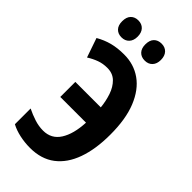

<svg xmlns="http://www.w3.org/2000/svg" viewBox="-282 -983 1062 1062"><g transform="rotate(45 249.5 -451.5)"><path d="M183.1 -606Q149.4 -606 120.6 -595.5Q91.8 -585 63 -566.9L23.9 -680.2Q62.5 -702.6 103.8 -713.4Q145 -724.1 195.8 -724.1Q272.5 -724.6 331.3 -683.1Q390.1 -641.6 423.3 -559.3Q456.5 -477.1 456.1 -355Q456.1 -243.2 426.8 -161.1Q397.5 -79.1 339.4 -34.7Q281.2 9.8 193.8 9.8Q152.3 9.8 112.5 1.2Q72.8 -7.3 42 -23.9V-147Q73.7 -131.3 108.2 -120.1Q142.6 -108.9 176.8 -108.9Q241.7 -108.9 275.6 -162.4Q309.6 -215.8 314 -308.1H112.8V-425.8H312Q307.6 -470.7 293.7 -512Q279.8 -553.2 252.9 -579.6Q226.1 -606 183.1 -606ZM58.6 -846.2Q58.6 -879.4 75.2 -896.2Q91.8 -913.1 118.7 -913.1Q146.5 -913.1 163.1 -895.5Q179.7 -877.9 179.7 -846.2Q179.7 -815.4 163.1 -797.9Q146.5 -780.3 118.7 -780.3Q91.8 -780.3 75.2 -797.1Q58.6 -814 58.6 -846.2ZM239.7 -846.2Q239.7 -879.4 256.3 -896.2Q272.9 -913.1 300.8 -913.1Q328.6 -913.1 345.2 -895.5Q361.8 -877.9 361.8 -846.2Q361.8 -815.4 345.2 -797.9Q328.6 -780.3 300.8 -780.3Q272.9 -780.3 256.3 -797.6Q239.7 -814.9 239.7 -846.2Z"/></g></svg>

Font: Open Sans Condensed
Style: Bold
Weight: 700
Width: 3
Designer: Monotype Design Team
Foundry: Monotype Imaging Inc.
Version: Version 3.003; ttfautohint (v1.8.4)